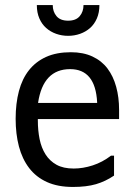

<svg xmlns="http://www.w3.org/2000/svg" viewBox="-20 -744 540 761"><path d="M131 -336H365V-339Q358 -470 258 -470Q151 -470 131 -337ZM261 -537Q310 -537 346.5 -520Q383 -503 406 -472.5Q429 -442 440.5 -400Q452 -358 452 -309V-272H130V-267Q130 -227 137 -192.5Q144 -158 160.5 -132Q177 -106 204 -91Q231 -76 272 -76Q309 -76 347.5 -88.5Q386 -101 420 -127H432V-48Q398 -25 360.5 -14Q323 -3 269 -3Q209 -3 166 -22.5Q123 -42 95.5 -78Q68 -114 55 -163.5Q42 -213 42 -273Q42 -334 55 -383Q68 -432 95 -466Q122 -500 163 -518.5Q204 -537 261 -537ZM374 -724Q374 -694 364 -671Q354 -648 337 -633Q320 -618 297.5 -610Q275 -602 250 -602Q225 -602 202.5 -610Q180 -618 163 -633Q146 -648 136 -671Q126 -694 126 -724H189Q189 -698 204 -680Q219 -662 250 -662Q281 -662 296 -680Q311 -698 311 -724Z"/></svg>

Font: D2Coding ligature
Style: Regular
Weight: 400
Monospace: yes
Designer: Yong-Rak Park; Jeong-Hwan Yoon; Sang-Min Lee;
Foundry: NHN Corporation
Version: Version 1.3.2; Build 20180524